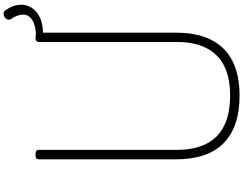

<svg xmlns="http://www.w3.org/2000/svg" viewBox="-166 -1205 1390 1098"><g transform="rotate(-90 529.0 -656.0)"><path d="M1019 -1320Q1047 -1281 1050.5 -1242.5Q1054 -1204 1035 -1172Q1016 -1140 975 -1121.5Q934 -1103 868 -1105V-1144Q934 -1147 964.5 -1167Q995 -1187 994.5 -1219.5Q994 -1252 969 -1289Q963 -1299 967 -1309Q971 -1319 980.5 -1325Q990 -1331 1001 -1330.5Q1012 -1330 1019 -1320ZM531 19Q441 19 373 -4Q305 -27 259 -72.5Q213 -118 190 -186Q167 -254 167 -342V-1129Q167 -1139 173 -1143.5Q179 -1148 193 -1148Q208 -1148 214.5 -1143.5Q221 -1139 221 -1129V-340Q221 -240 255.5 -171.5Q290 -103 359.5 -69Q429 -35 531 -35Q633 -35 701 -69Q769 -103 803.5 -171.5Q838 -240 838 -340V-1129Q838 -1139 844.5 -1143.5Q851 -1148 864 -1148Q891 -1148 891 -1129V-342Q891 -225 850.5 -144Q810 -63 730 -22Q650 19 531 19Z"/></g></svg>

Font: Playwrite CL ExtraLight
Style: Regular
Weight: 200
Designer: Veronika Burian, José Scaglione
Foundry: TypeTogether
Version: Version 1.002